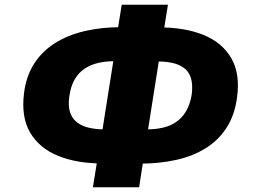

<svg xmlns="http://www.w3.org/2000/svg" viewBox="-20 -758 1063 806"><path d="M370 28 391 -102 431 -72H407Q302 -72 223.5 -104Q145 -136 106.5 -201.5Q68 -267 81 -368Q90 -439 123.5 -491Q157 -543 211 -577Q265 -611 335.5 -627.5Q406 -644 490 -644H518L471 -614L491 -738H685L665 -613L624 -643H649Q756 -643 834 -611.5Q912 -580 950.5 -514.5Q989 -449 975 -348Q965 -274 931 -221.5Q897 -169 843 -135.5Q789 -102 718.5 -86.5Q648 -71 565 -71H537L584 -101L564 28ZM405 -181 461 -535 491 -501H457Q424 -501 393 -494Q362 -487 336.5 -470.5Q311 -454 294 -425.5Q277 -397 271 -353Q265 -311 275 -284Q285 -257 306.5 -242Q328 -227 356.5 -221Q385 -215 416 -215H447ZM596 -180 565 -215H599Q631 -215 661.5 -221.5Q692 -228 717.5 -244.5Q743 -261 760.5 -290Q778 -319 785 -362Q790 -405 781 -432Q772 -459 750.5 -474Q729 -489 701 -494.5Q673 -500 640 -500H609L652 -534Z"/></svg>

Font: Nunito Sans 7pt Black
Style: Italic
Weight: 900
Italic angle: -9°
Version: Version 3.101;gftools[0.9.27]